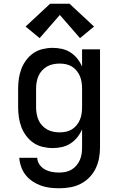

<svg xmlns="http://www.w3.org/2000/svg" viewBox="-20 -784 640 1027"><path d="M296 223Q271 223 246.5 220Q222 217 198.5 208.5Q175 200 154 186Q133 172 117.5 152.5Q102 133 93.5 109Q85 85 83 60H179Q180 80 191.5 96.5Q203 113 220.5 122.5Q238 132 257.5 135.5Q277 139 296 139Q314 139 331 135.5Q348 132 362.5 123.5Q377 115 388.5 101.5Q400 88 407 72Q414 56 416.5 39Q419 22 419 5V-92Q409 -69 393.5 -49.5Q378 -30 357 -16.5Q336 -3 311.5 2.5Q287 8 262 8Q235 8 208 1.5Q181 -5 159 -20Q137 -35 120.5 -57Q104 -79 94.5 -104Q85 -129 81 -156Q77 -183 77 -210V-310Q77 -337 81 -364Q85 -391 94.5 -416Q104 -441 120.5 -463Q137 -485 159 -500Q181 -515 208 -521.5Q235 -528 262 -528Q287 -528 311.5 -522.5Q336 -517 357 -503.5Q378 -490 393.5 -470.5Q409 -451 419 -428V-520H515V5Q515 34 509.5 63Q504 92 491 118.5Q478 145 457 166Q436 187 410 200Q384 213 355 218Q326 223 296 223ZM299 -76Q316 -76 333 -79.5Q350 -83 364.5 -92Q379 -101 390 -114.5Q401 -128 407.5 -143.5Q414 -159 416.5 -176Q419 -193 419 -210V-310Q419 -327 416.5 -344Q414 -361 407.5 -376.5Q401 -392 390 -405.5Q379 -419 364.5 -428Q350 -437 333 -440.5Q316 -444 299 -444Q282 -444 264.5 -440.5Q247 -437 232 -428.5Q217 -420 205 -407Q193 -394 186 -378Q179 -362 176 -344.5Q173 -327 173 -310V-210Q173 -193 176 -175.5Q179 -158 186 -142Q193 -126 205 -113Q217 -100 232 -91.5Q247 -83 264.5 -79.5Q282 -76 299 -76ZM192 -580 117 -642 248 -764H352L483 -642L408 -580L300 -704Z"/></svg>

Font: Iosevka Custom Medium Extended
Style: Regular
Weight: 500
Width: 7
Monospace: yes
Designer: Belleve Invis
Foundry: Belleve Invis
Version: Version 11.2.4; ttfautohint (v1.8.4)